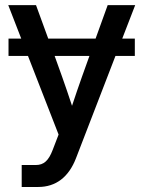

<svg xmlns="http://www.w3.org/2000/svg" viewBox="-20 -536 567 760"><path d="M513.7 -314.5V-383.3H463.9L515.1 -515.6H406.2L358.4 -383.3H170.9L122.6 -515.6H12.7L64 -383.3H13.7V-314.5H90.8L211.9 -3.4L188.5 57.6C172.4 99.6 153.8 117.2 121.6 117.2H65.9V204.1H131.3C201.2 204.1 252 165 280.8 90.3L437 -314.5ZM225.6 -232.9 196.3 -314.5H334L304.7 -232.9C291 -194.3 277.8 -155.8 265.1 -117.2C252.4 -155.8 239.3 -194.3 225.6 -232.9Z"/></svg>

Font: Inteeer Medium
Style: Regular
Weight: 500
Designer: Rasmus Andersson
Foundry: rsms
Version: Version 4.001;Glyphs 3.4 (3402)